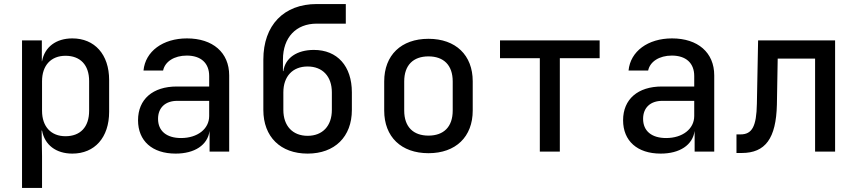

<svg xmlns="http://www.w3.org/2000/svg" viewBox="-20 -750 4240 950"><path d="M338 -560C258 -560 201 -518 188 -447H187V-550H89V180H188V22L186 -104H188C201 -33 257 10 338 10C448 10 520 -69 520 -197V-354C520 -481 448 -560 338 -560ZM421 -202C421 -121 377 -76 304 -76C233 -76 188 -123 188 -202V-348C188 -427 233 -474 304 -474C377 -474 421 -429 421 -349Z M905 -560C786 -560 699 -496 690 -401H787C796 -445 842 -475 904 -475C974 -475 1015 -438 1015 -374V-322H855C736 -322 663 -259 663 -155C663 -53 733 10 849 10C943 10 1007 -32 1017 -102V0H1114V-377C1114 -490 1033 -560 905 -560ZM876 -67C804 -67 762 -102 762 -162C762 -217 798 -251 857 -251H1015V-176C1015 -112 957 -67 876 -67Z M1533 -503C1450 -503 1391 -464 1382 -398H1380V-455C1380 -565 1445 -633 1547 -633H1691V-730H1547C1384 -730 1283 -625 1283 -455V-206C1283 -73 1368 10 1502 10C1636 10 1721 -73 1721 -206V-293C1721 -423 1649 -503 1533 -503ZM1622 -206C1622 -127 1576 -78 1502 -78C1428 -78 1382 -127 1382 -206V-293C1382 -372 1428 -421 1502 -421C1576 -421 1622 -372 1622 -293Z M2100 8C2235 8 2319 -73 2319 -203V-348C2319 -477 2235 -558 2100 -558C1965 -558 1881 -477 1881 -347V-203C1881 -73 1965 8 2100 8ZM2100 -79C2025 -79 1980 -122 1980 -203V-347C1980 -428 2025 -471 2100 -471C2175 -471 2220 -428 2220 -347V-203C2220 -122 2175 -79 2100 -79Z M2750 0V-462H2947V-550H2454V-462H2651V0Z M3305 -560C3186 -560 3099 -496 3090 -401H3187C3196 -445 3242 -475 3304 -475C3374 -475 3415 -438 3415 -374V-322H3255C3136 -322 3063 -259 3063 -155C3063 -53 3133 10 3249 10C3343 10 3407 -32 3417 -102V0H3514V-377C3514 -490 3433 -560 3305 -560ZM3276 -67C3204 -67 3162 -102 3162 -162C3162 -217 3198 -251 3257 -251H3415V-176C3415 -112 3357 -67 3276 -67Z M3650 7C3767 7 3820 -65 3824 -232L3828 -460H4013V0H4112V-550H3731L3725 -237C3723 -124 3701 -85 3644 -85H3624V7Z"/></svg>

Font: Tekne LDO Medium
Style: Regular
Weight: 500
Monospace: yes
Designer: Alessio Laiso, Mario Rullo, Paolo Rosset
Foundry: Alessio Laiso
Version: Version 1.000;hotconv 1.0.109;makeotfexe 2.5.65596